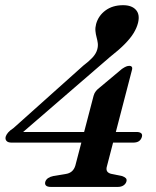

<svg xmlns="http://www.w3.org/2000/svg" viewBox="-20 -738 616 758"><path d="M349.5 -360Q352.5 -371 358.8 -378.5Q365 -386 372.5 -391.5L461.5 -466Q472 -473 478.2 -475.5Q484.5 -478 490.5 -478Q497.5 -478 500.5 -473.8Q503.5 -469.5 500.5 -460L402.5 -83Q398 -69 403.2 -61.2Q408.5 -53.5 422 -51L462 -43Q472 -39.5 476.8 -34.5Q481.5 -29.5 479 -21Q476 -11.5 467.2 -5.8Q458.5 0 444 0H181.5Q167 0 161.5 -5.5Q156 -11 159 -21Q162 -29.5 170 -35Q178 -40.5 190.5 -43L238.5 -51Q253.5 -53 263.2 -61.2Q273 -69.5 277.5 -84.5ZM309.5 -479.5Q331.5 -496 345.5 -511.2Q359.5 -526.5 364 -543Q367.5 -556 366 -567.8Q364.5 -579.5 361.2 -591.2Q358 -603 356.8 -615.8Q355.5 -628.5 359.5 -643.5Q368.5 -676 396.5 -696.8Q424.5 -717.5 466 -717.5Q500 -717.5 516.5 -699.2Q533 -681 525 -648Q520 -628 507.8 -607.8Q495.5 -587.5 473 -564.5Q450.5 -541.5 413.5 -512.5L50.5 -199L48.5 -217H519Q531 -217 537 -212.2Q543 -207.5 540 -197Q536.5 -186 528.2 -180.5Q520 -175 505.5 -175H25.5Q11 -175 5.2 -182.2Q-0.5 -189.5 3 -200Q5.5 -207 12.2 -215Q19 -223 34 -233Z"/></svg>

Font: Fraunces Medium
Style: Italic
Weight: 500
Italic angle: -16°
Version: Version 1.000;[b76b70a41]